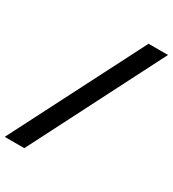

<svg xmlns="http://www.w3.org/2000/svg" viewBox="-295 -822 986 1095"><g transform="rotate(30 197.5 -275.0)"><path d="M-89 160 356 -710H484L40 160Z"/></g></svg>

Font: Source Serif 4 Black
Style: Italic
Weight: 900
Italic angle: -12°
Designer: Frank Grießhammer
Foundry: Adobe Systems Incorporated
Version: Version 4.004;hotconv 1.0.116;makeotfexe 2.5.65601